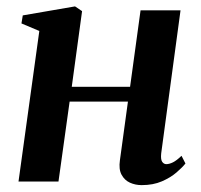

<svg xmlns="http://www.w3.org/2000/svg" viewBox="-20 -554 612 586"><path d="M472 -86Q470 -67.5 475 -60.2Q480 -53 487.5 -53Q496.5 -53 507.8 -58.5Q519 -64 534 -78.5L546 -55Q536.5 -43 518.5 -27.5Q500.5 -12 474 -0.5Q447.5 11 412.5 11Q393 11 376.5 3.5Q360 -4 351 -20.8Q342 -37.5 346 -65L370.5 -244H192.5L158.5 0H36.5L100 -459.5L45.5 -482.5L49.5 -507L209 -534.5L230.5 -520L199 -289H377L409 -522.5H531Z"/></svg>

Font: Merriweather 96pt SemiBold
Style: Italic
Weight: 600
Italic angle: -7.8°
Version: Version 2.101